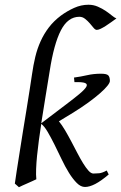

<svg xmlns="http://www.w3.org/2000/svg" viewBox="-20 -762 506 802"><path d="M434.1 -33.2Q401.9 -5.9 377.7 6.6Q353.5 19 335 19Q317.4 19 300.8 2.4Q284.2 -14.2 268.1 -40Q252 -65.9 237.1 -97.4Q222.2 -128.9 207.5 -158.2Q192.9 -187.5 179.2 -210.9Q165.5 -234.4 152.3 -244.6Q147 -209 142.3 -175.3Q137.7 -141.6 134.8 -111.6Q131.8 -81.5 130.9 -56.4Q129.9 -31.2 131.8 -13.2Q125 -9.8 115 -5.4Q105 -1 94.7 3.7Q84.5 8.3 74.7 12.5Q64.9 16.6 59.1 20L42 4.9Q44.4 -14.2 49.8 -48.1Q55.2 -82 61.8 -124.3Q68.4 -166.5 75.9 -213.4Q83.5 -260.3 90.8 -304.7Q98.1 -349.1 104 -387.7Q109.9 -426.3 113.8 -452.1Q119.1 -489.7 127.4 -524.4Q135.7 -559.1 149.7 -589.8Q163.6 -620.6 184.1 -647.5Q204.6 -674.3 234.4 -696.8Q260.3 -715.8 289.6 -729Q318.8 -742.2 349.6 -742.2Q370.6 -742.2 388.9 -734.1Q407.2 -726.1 421.9 -716.1Q436.5 -706.1 447.8 -696.8Q459 -687.5 466.3 -685.1Q456.1 -677.7 444.3 -669.2Q432.6 -660.6 421.4 -653.6Q410.2 -646.5 400.4 -641.8Q390.6 -637.2 384.3 -637.2Q377.9 -637.2 370.8 -645.8Q363.8 -654.3 355 -664.6Q346.2 -674.8 335.4 -683.3Q324.7 -691.9 311.5 -691.9Q263.7 -691.9 234.4 -635.3Q205.1 -578.6 187.5 -464.8Q179.2 -412.6 169.9 -356.9Q160.6 -301.3 152.3 -247.1L257.8 -327.1Q291.5 -352.5 313 -370.6Q334.5 -388.7 340.6 -399.7Q346.7 -410.6 335.2 -415.3Q323.7 -419.9 291 -418.9L289.1 -438Q317.9 -441.9 344.5 -448Q371.1 -454.1 401.9 -454.1Q425.3 -454.1 432.1 -447.3Q439 -440.4 439 -423.8Q439 -416.5 428.5 -403.3Q418 -390.1 397.7 -372.3Q377.4 -354.5 348.6 -333.5Q319.8 -312.5 283.2 -290L226.1 -255.4Q238.8 -239.7 252 -217.5Q265.1 -195.3 277.8 -171.1Q290.5 -147 303 -123Q315.4 -99.1 327.1 -80.1Q338.9 -61 349.6 -49.1Q360.4 -37.1 370.1 -37.1Q381.3 -37.1 394.3 -38.3Q407.2 -39.6 425.8 -49.8Z"/></svg>

Font: Gentium Plus Phon
Style: Italic
Weight: 400
Italic angle: -8°
Designer: J. Victor Gaultney, Annie Olsen, Iska Routamaa, Becca Hirsbrunner
Foundry: SIL International
Version: Version 5.000